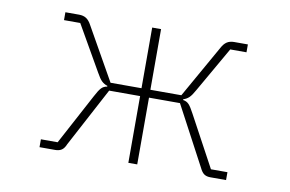

<svg xmlns="http://www.w3.org/2000/svg" viewBox="-62 -639 1124 745"><g transform="rotate(10 500.0 -266.5)"><path d="M132 0V-31H198L305 -231Q318 -256 327 -265.5Q336 -275 350 -277V-280Q337 -284 327.5 -293Q318 -302 306 -324L204 -502H140V-533H194Q211 -533 222.5 -525.5Q234 -518 243 -501L360 -294H482V-533H517V-294H639L756 -501Q765 -518 776.5 -525.5Q788 -533 805 -533H859V-502H795L693 -324Q681 -302 671.5 -293Q662 -284 649 -280V-277Q663 -275 672 -265.5Q681 -256 694 -231L802 -31H867V0H805Q790 0 780.5 -6.5Q771 -13 763 -30L639 -263H517V0H482V-263H360L236 -30Q229 -13 219 -6.5Q209 0 194 0Z"/></g></svg>

Font: IBM Plex Sans JP ExtraLight
Style: Regular
Weight: 200
Designer: Mike Abbink; Paul van der Laan; Pieter van Rosmalen; Wujin Sim; Yejin Wi; Jinhee Kim; Boomi Park; Yona Kim; Kichan Ma
Foundry: Sandoll Inc.
Version: Version 1.001